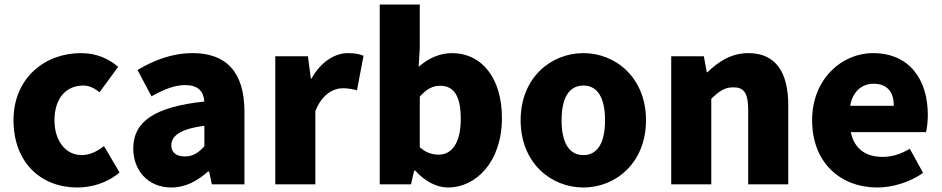

<svg xmlns="http://www.w3.org/2000/svg" viewBox="-20 -819 4184 853"><path d="M323 14C383 14 455 -4 511 -53L442 -170C413 -147 379 -130 343 -130C274 -130 222 -190 222 -285C222 -379 271 -439 350 -439C374 -439 396 -430 422 -409L505 -522C462 -559 408 -583 339 -583C180 -583 40 -473 40 -285C40 -96 163 14 323 14Z M741 14C804 14 857 -15 904 -57H909L921 0H1066V-323C1066 -501 983 -583 836 -583C747 -583 666 -553 591 -508L653 -391C710 -423 757 -441 802 -441C860 -441 884 -414 888 -368C666 -344 572 -279 572 -159C572 -64 636 14 741 14ZM802 -124C765 -124 741 -140 741 -173C741 -213 777 -246 888 -260V-169C862 -141 838 -124 802 -124Z M1203 0H1381V-325C1410 -400 1461 -427 1503 -427C1528 -427 1545 -423 1566 -418L1595 -571C1579 -578 1560 -583 1526 -583C1469 -583 1406 -546 1364 -470H1361L1348 -569H1203Z M1971 14C2093 14 2210 -98 2210 -295C2210 -469 2123 -583 1987 -583C1935 -583 1882 -560 1840 -522L1845 -607V-799H1667V0H1806L1820 -61H1825C1869 -12 1921 14 1971 14ZM1929 -132C1902 -132 1872 -140 1845 -165V-390C1875 -423 1902 -438 1935 -438C1998 -438 2027 -391 2027 -291C2027 -177 1983 -132 1929 -132Z M2572 14C2716 14 2850 -96 2850 -285C2850 -473 2716 -583 2572 -583C2427 -583 2293 -473 2293 -285C2293 -96 2427 14 2572 14ZM2572 -130C2505 -130 2475 -190 2475 -285C2475 -379 2505 -439 2572 -439C2638 -439 2668 -379 2668 -285C2668 -190 2638 -130 2572 -130Z M2962 0H3140V-380C3174 -413 3198 -431 3238 -431C3283 -431 3304 -409 3304 -330V0H3482V-352C3482 -494 3429 -583 3305 -583C3228 -583 3170 -544 3123 -498H3120L3107 -569H2962Z M3878 14C3944 14 4022 -9 4081 -51L4022 -158C3981 -134 3943 -122 3902 -122C3830 -122 3776 -154 3760 -232H4094C4098 -246 4102 -277 4102 -309C4102 -464 4022 -583 3858 -583C3721 -583 3588 -469 3588 -285C3588 -96 3714 14 3878 14ZM3757 -349C3769 -416 3812 -447 3861 -447C3926 -447 3951 -405 3951 -349Z"/></svg>

Font: Noto Sans KR Black
Style: Regular
Weight: 900
Designer: Ryoko NISHIZUKA 西塚涼子 (kana, bopomofo & ideographs); Paul D. Hunt (Latin, Greek & Cyrillic); Sandoll Communications 산돌커뮤니
Foundry: Adobe
Version: Version 2.004;hotconv 1.0.118;makeotfexe 2.5.65603